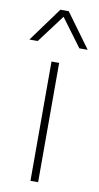

<svg xmlns="http://www.w3.org/2000/svg" viewBox="-108 -800 433 840"><g transform="rotate(10 108.5 -380.0)"><path d="M125 0H91V-530H125ZM16 -608H-21L90 -760H127L238 -608H201L109 -732Z"/></g></svg>

Font: Be Vietnam Pro Variable Thin
Style: Regular
Weight: 100
Designer: Lam Bao, Tony Le, Vietanh Nguyen
Foundry: Yellow Type Foundry
Version: Version 1.002